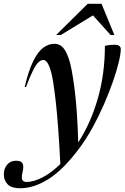

<svg xmlns="http://www.w3.org/2000/svg" viewBox="-105 -752 652 1004"><path d="M31 -297H24Q44.5 -383.5 69 -432.8Q93.5 -482 121.2 -502.5Q149 -523 180 -523Q204 -523 222 -505.8Q240 -488.5 255.5 -443Q270.5 -399 285 -286.2Q299.5 -173.5 304 -7Q369.5 -108 406.5 -236.8Q443.5 -365.5 443.5 -512Q457 -515.5 469.2 -516.8Q481.5 -518 493.5 -518Q526.5 -518 526.5 -495.5Q526.5 -470 515.5 -424.8Q504.5 -379.5 484.5 -322.5Q464.5 -265.5 437.8 -204.5Q411 -143.5 379.5 -86Q348 -28.5 314 17.5Q229.5 132.5 151.5 182.5Q73.5 232.5 0 232.5Q-44.5 232.5 -64.8 212Q-85 191.5 -85 159.5Q-85 130 -67.8 109.2Q-50.5 88.5 -21 88.5Q5.5 88.5 13 102.8Q20.5 117 13 148Q6 178.5 11.8 189Q17.5 199.5 34.5 199.5Q70.5 199.5 117 175.8Q163.5 152 210.5 105.5Q200 -101.5 187.2 -214.8Q174.5 -328 163.5 -371Q152.5 -411 142.2 -424.8Q132 -438.5 121.5 -438.5Q110 -438.5 97.2 -427.5Q84.5 -416.5 68.8 -386Q53 -355.5 31 -297ZM188.5 -569 353.5 -732H426L493 -569H473.5L381 -671.5L213 -569Z"/></svg>

Font: Newsreader 72pt Medium
Style: Italic
Weight: 500
Italic angle: -17°
Designer: Hugues Gentile
Foundry: Production Type
Version: Version 1.003; ttfautohint (v1.8.3)